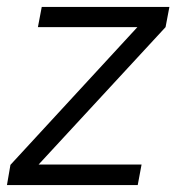

<svg xmlns="http://www.w3.org/2000/svg" viewBox="-26 -532 509 552"><path d="M-6 0 4 -58 369 -454H83L94 -512H461L450 -454L85 -59H381L370 0Z"/></svg>

Font: DM Sans 12pt Light
Style: Italic
Weight: 300
Italic angle: -10°
Version: Version 4.004;gftools[0.9.30]